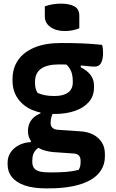

<svg xmlns="http://www.w3.org/2000/svg" viewBox="-20 -788 640 1058"><path d="M134 -65Q134 -87 141.5 -106Q149 -125 164.5 -139.5Q180 -154 203 -163V-178L277 -172Q267 -158 263 -142.5Q259 -127 259 -108Q259 -94 268.5 -84.5Q278 -75 296 -73L428 -64Q466 -61 495 -45.5Q524 -30 541 -3.5Q558 23 558 60V75Q558 115 538 148Q518 181 479 203.5Q440 226 382 238Q324 250 247 250H233Q164 250 117 234Q70 218 46 188.5Q22 159 22 119V107Q22 77 38 52.5Q54 28 83 12.5Q112 -3 150 -5V-28L217 11Q196 21 183 33Q170 45 164 60Q158 75 158 95V105Q158 125 167.5 138Q177 151 197.5 156.5Q218 162 250 162H268Q312 162 347.5 159Q383 156 413 148Q420 138 422 127.5Q424 117 424 106V96Q424 79 414.5 69Q405 59 387 58L273 50Q230 46 199 30.5Q168 15 151 -10Q134 -35 134 -65ZM327 -446 425 -443V-417Q460 -400 479 -375Q498 -350 498 -316V-306Q498 -259 470 -226.5Q442 -194 393 -177Q344 -160 282 -160Q214 -159 161.5 -180.5Q109 -202 79 -244Q49 -286 49 -343V-352Q49 -412 79.5 -456.5Q110 -501 169.5 -526Q229 -551 316 -551Q380 -551 431.5 -549Q483 -547 542 -541Q545 -535 546.5 -522.5Q548 -510 548 -497Q548 -463 537.5 -442Q527 -421 502 -421Q483 -421 459.5 -424Q436 -427 399 -430Q362 -433 306 -433Q240 -433 206.5 -409.5Q173 -386 173 -337V-329Q173 -316 176 -302.5Q179 -289 187 -276Q208 -267 229 -263Q250 -259 281 -259Q329 -259 355 -278Q381 -297 381 -333V-344Q381 -361 377 -379Q373 -397 361.5 -414.5Q350 -432 327 -446ZM227 -753Q235 -756 246 -759Q257 -762 268.5 -764Q280 -766 292.5 -767Q305 -768 317 -768Q361 -768 389 -753.5Q417 -739 417 -701V-632Q409 -629 399.5 -626Q390 -623 379.5 -621Q369 -619 358.5 -618Q348 -617 337 -617Q289 -617 258 -639Q227 -661 227 -697Z"/></svg>

Font: Recursive Casual
Style: Bold
Weight: 700
Version: Version 1.085